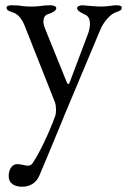

<svg xmlns="http://www.w3.org/2000/svg" viewBox="-20 -425 483 730"><path d="M13 244Q13 225 22 212Q31 199 46 199Q54 199 67.5 202Q81 205 86 205Q98 205 105 194Q124 165 147 117.5Q170 70 190 16Q193 7 193 -7Q193 -25 189 -36L73 -329Q56 -370 28 -378Q16 -382 10.5 -385.5Q5 -389 5 -396Q5 -405 25 -405Q51 -405 64 -402Q82 -400 98 -400Q115 -400 133 -402Q148 -405 174 -405Q181 -405 187.5 -402Q194 -399 194 -394Q194 -387 184.5 -381Q175 -375 165 -372Q154 -369 149.5 -361.5Q145 -354 145 -340Q145 -331 153 -312L234 -112Q236 -106 240 -106Q243 -106 245 -112L314 -295Q317 -302 319.5 -313.5Q322 -325 322 -332Q322 -349 317 -357.5Q312 -366 302 -370Q273 -383 273 -394Q273 -399 279.5 -402Q286 -405 293 -405Q298 -405 316 -403Q352 -400 364 -400Q378 -400 402 -403Q414 -405 423 -405Q443 -405 443 -396Q443 -389 437.5 -385.5Q432 -382 420 -378Q405 -373 388 -354Q371 -335 361 -311L225 13L210 50Q148 200 129 244Q120 264 103 274.5Q86 285 64 285Q42 285 27.5 275Q13 265 13 244Z"/></svg>

Font: EB Garamond
Style: Regular
Weight: 400
Designer: Georg Duffner and Octavio Pardo
Foundry: Georg Duffner
Version: Version 1.000; ttfautohint (v1.6)